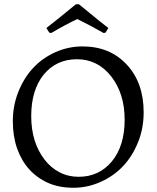

<svg xmlns="http://www.w3.org/2000/svg" viewBox="-20 -866 732 898"><path d="M204.6 -10.7Q100.6 -57.6 60.1 -171.4Q40 -228.5 40 -299.8Q40 -371.1 65.4 -435.5Q117.2 -566.9 239.3 -622.1Q299.8 -648.9 366.2 -648.9Q493.7 -648.9 572.8 -564Q651.9 -479 651.9 -340.8Q651.9 -265.6 626 -201.7Q573.2 -69.3 449.2 -14.6Q387.7 12.7 321.3 12.2Q254.9 11.7 204.6 -10.7ZM347.7 -39.1Q443.4 -39.1 503.4 -111.3Q563 -184.1 563 -306.2Q563 -428.2 500 -508.8Q437 -588.9 339.8 -588.9Q243.2 -588.9 184.1 -516.6Q126 -444.3 126 -322.8Q126 -201.2 188 -120.1Q216.8 -82 257.8 -60.5Q298.8 -39.1 347.7 -39.1ZM349.1 -846.2Q467.3 -749 486.8 -734.9L473.1 -712.9L463.9 -711.9Q397.9 -749.5 341.8 -776.9Q288.1 -752 220.2 -711.9L210.9 -712.9L196.8 -734.9Q231 -760.7 335 -846.2Z"/></svg>

Font: Alegreya-Regular
Style: Regular
Weight: 400
Designer: Juan Pablo del Peral
Foundry: Juan Pablo del Peral
Version: Version 1.003